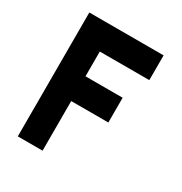

<svg xmlns="http://www.w3.org/2000/svg" viewBox="-166 -829 899 951"><g transform="rotate(30 283.0 -354.0)"><path d="M495.6 -566.9H212.4V-425.3H424.8V-283.7H212.4V0H70.8V-708.5H495.6Z"/></g></svg>

Font: Blazma
Style: Regular
Weight: 400
Designer: GGBotNet
Version: 1.00